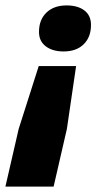

<svg xmlns="http://www.w3.org/2000/svg" viewBox="-63 -529 384 709"><path d="M218 -285 184 -53 135 160H-43L6 -53L80 -285ZM183 -509Q224 -509 248.5 -490.5Q273 -472 273 -437Q273 -392 246 -365.5Q219 -339 172 -339Q131 -339 106 -358Q81 -377 81 -411Q81 -456 108.5 -482.5Q136 -509 183 -509Z"/></svg>

Font: Kantumruy Pro
Style: Italic
Weight: 400
Italic angle: -13°
Designer: Sovichet Tep
Foundry: Sovichet Tep
Version: Version 1.002